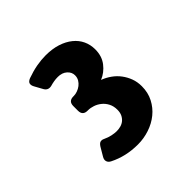

<svg xmlns="http://www.w3.org/2000/svg" viewBox="-108 -789 534 534"><g transform="rotate(-45 159.0 -522.5)"><path d="M268.1 -451.2Q268.1 -426.3 257.8 -406.5Q247.6 -386.7 230.5 -372.8Q213.4 -358.9 191.4 -351.6Q169.4 -344.2 146 -344.2Q98.6 -344.2 60.1 -363.8Q52.2 -367.7 50.3 -374.5Q48.3 -381.3 53.2 -389.2L67.9 -414.1Q73.2 -422.4 78.6 -423.6Q84 -424.8 89.8 -421.9Q101.1 -416.5 111.8 -414.3Q122.6 -412.1 129.9 -412.1Q138.7 -412.1 146.5 -414.3Q154.3 -416.5 160.4 -421.6Q166.5 -426.8 170.2 -434.6Q173.8 -442.4 173.8 -453.1Q173.8 -467.3 168.2 -478Q162.6 -488.8 153.8 -495.8Q145 -502.9 134.8 -506.3Q124.5 -509.8 115.2 -509.8H113.3Q94.2 -509.8 94.2 -528.8V-546.9Q94.2 -565.9 113.3 -565.9H115.2Q122.1 -565.9 129.6 -568.6Q137.2 -571.3 143.6 -576.2Q149.9 -581.1 154.1 -588.1Q158.2 -595.2 158.2 -604Q158.2 -616.7 147.9 -625.7Q137.7 -634.8 121.1 -634.8Q112.8 -634.8 105.5 -633.5Q98.1 -632.3 89.8 -629.9Q75.7 -627 68.8 -639.2L56.2 -662.1Q51.3 -670.4 52.7 -676.8Q54.2 -683.1 64 -687Q84.5 -694.3 103.3 -697.8Q122.1 -701.2 139.2 -701.2Q165.5 -701.2 185.8 -694.6Q206.1 -688 220.2 -676.5Q234.4 -665 241.7 -649.4Q249 -633.8 249 -615.2Q249 -588.9 234.9 -570.6Q220.7 -552.2 200.2 -543.9Q214.4 -538.6 226.8 -529.8Q239.3 -521 248.3 -509Q257.3 -497.1 262.7 -482.7Q268.1 -468.3 268.1 -451.2Z"/></g></svg>

Font: New Telegraph
Style: Bold
Weight: 700
Designer: Frank Baranowski
Foundry: Frank Baranowski
Version: Version 3.001